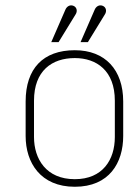

<svg xmlns="http://www.w3.org/2000/svg" viewBox="-20 -704 528 734"><path d="M451 -316C451 -437 382 -512 266 -512C145 -512 78 -442 78 -316V-184C78 -82 135 10 266 10C398 10 451 -82 451 -184ZM419 -180C419 -94 373 -19 266 -19C156 -19 110 -97 110 -180V-319C110 -434 179 -482 266 -482C349 -482 419 -434 419 -319ZM316 -543 381 -649C389 -661 386 -677 372 -682C359 -687 347 -679 342 -667L288 -543ZM204 -543 269 -649C277 -661 274 -677 260 -682C247 -687 235 -679 230 -667L176 -543Z"/></svg>

Font: Advent Pro
Style: ExtraLight
Weight: 250
Designer: Andreas Kalpakidis
Foundry: Andreas Kalpakidis
Version: Version 2.002 2007